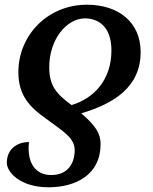

<svg xmlns="http://www.w3.org/2000/svg" viewBox="-20 -566 649 815"><path d="M349 -546C182 -546 58 -416 58 -260C58 -161 106 -111 177 -61C251 -6 297 19 297 72C297 126 269 177 197 177C132 177 93 127 103 37C52 37 9 67 9 125C9 165 66 229 186 229C301 229 407 176 407 46C407 3 389 -30 325 -85C463 -126 577 -196 577 -345C577 -470 485 -546 349 -546ZM341 -488C392 -488 453 -458 453 -352C453 -228 380 -149 284 -120C216 -169 189 -205 189 -281C189 -398 262 -488 341 -488Z"/></svg>

Font: Noto Serif Semi
Style: Italic
Weight: 600
Italic angle: -12°
Designer: Monotype Design Team
Foundry: Monotype Imaging Inc.
Version: Version 1.901